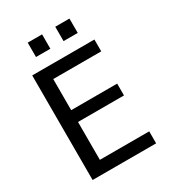

<svg xmlns="http://www.w3.org/2000/svg" viewBox="-183 -860 867 961"><g transform="rotate(-30 250.0 -379.0)"><path d="M66.4 -604.5H425.8V-536.1H148.4V-356.4H414.1V-288.1H148.4V-69.3H433.6V0H66.4ZM128.9 -757.8H211.9V-674.8H128.9ZM288.1 -757.8H370.1V-674.8H288.1Z"/></g></svg>

Font: BabelStone Irk Bitig Colour
Style: Regular
Weight: 400
Designer: Andrew West
Foundry: BabelStone
Version: Version 1.03 June 7, 2023